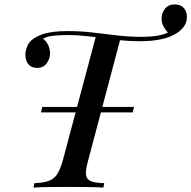

<svg xmlns="http://www.w3.org/2000/svg" viewBox="-20 -851 868 871"><path d="M772 -831Q800 -831 814 -814.5Q828 -798 828 -775Q828 -749 813 -729Q798 -709 774 -696Q747 -680 706.5 -672Q666 -664 613 -664Q572 -664 530.5 -668Q489 -672 447.5 -678Q406 -684 365.5 -688Q325 -692 288 -692Q256 -692 224 -689Q192 -686 175 -675Q189 -666 198 -647.5Q207 -629 207 -609Q207 -585 192 -564Q177 -543 148 -543Q122 -543 108.5 -560Q95 -577 95 -602Q95 -624 106.5 -647.5Q118 -671 152 -687Q175 -698 201.5 -703Q228 -708 251 -709Q274 -710 286 -710Q346 -710 401 -703.5Q456 -697 510 -690.5Q564 -684 620 -684Q664 -684 694 -689Q724 -694 748 -706L746 -699Q735 -709 724 -727Q713 -745 713 -767Q713 -792 728.5 -811.5Q744 -831 772 -831ZM416 -690Q416 -690 427 -689Q438 -688 454.5 -686Q471 -684 488 -682Q505 -680 516 -679Q527 -678 527 -678L378 -116Q368 -79 370 -58.5Q372 -38 391.5 -29.5Q411 -21 453 -20L449 0Q421 -2 377.5 -2.5Q334 -3 288 -3Q242 -3 199.5 -2.5Q157 -2 132 0L136 -20Q178 -22 201.5 -30.5Q225 -39 238.5 -59.5Q252 -80 263 -116ZM588 -366 582 -341H166L172 -366Z"/></svg>

Font: Playfair Display Medium
Style: Italic
Weight: 500
Italic angle: -14°
Designer: Claus Eggers Sørensen
Foundry: Claus Eggers Sørensen
Version: Version 1.203